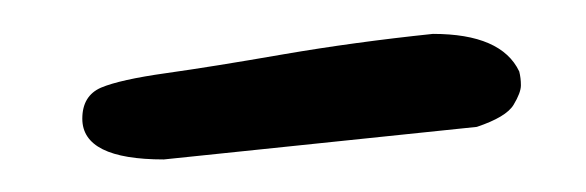

<svg xmlns="http://www.w3.org/2000/svg" viewBox="-20 -617 351 115"><path d="M78.1 -521.5Q29.3 -521.5 29.3 -545.9Q29.3 -559.6 40.5 -564.5Q51.8 -569.3 79.6 -573.2Q107.4 -577.1 149.9 -584.5Q192.4 -591.8 239.3 -596.7Q280.3 -596.7 291 -574.2Q292 -570.3 292 -565.9Q292 -561.5 287.6 -554.2Q283.2 -546.9 265.6 -541Z"/></svg>

Font: Architects Daughter
Style: Regular
Weight: 400
Designer: Kimberly Geswein
Foundry: Kimberly Geswein
Version: Version 1.002 2010